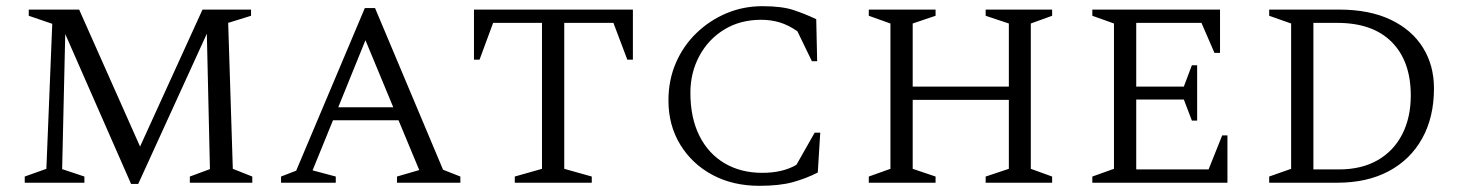

<svg xmlns="http://www.w3.org/2000/svg" viewBox="-20 -591 4728 621"><path d="M60 0V-20L130 -45L149 -514L73 -540V-560H236L433 -117L635 -560H792V-540L718 -517L733 -45L796 -20V0H594V-20L659 -44L649 -482L427 4H404L191 -481L181 -44L253 -20V0Z M889 0V-20L938 -39L1160 -565H1193L1413 -42L1469 -20V0H1264V-20L1336 -41L1269 -202H1057L991 -40L1066 -20V0ZM1074 -244H1252L1162 -461Z M1645 0V-20L1733 -45V-517H1575L1531 -398H1513V-560H2027V-398H2009L1964 -517H1805V-45L1894 -20V0Z M2436 10Q2350 10 2284 -25.5Q2218 -61 2180 -123.5Q2142 -186 2142 -266Q2142 -332 2166 -387.5Q2190 -443 2232.5 -484Q2275 -525 2329.5 -548Q2384 -571 2446 -571Q2509 -571 2546.5 -558.5Q2584 -546 2620 -529L2623 -393H2606L2559 -490Q2530 -510 2502 -518.5Q2474 -527 2442 -527Q2374 -527 2322.5 -495.5Q2271 -464 2242 -410Q2213 -356 2213 -291Q2213 -210 2242 -152Q2271 -94 2323.5 -63Q2376 -32 2445 -32Q2512 -32 2556 -58L2615 -162H2633L2625 -33Q2588 -14 2545 -2Q2502 10 2436 10Z M2790 0V-20L2860 -45V-515L2790 -540V-560H3006V-540L2932 -515V-311H3243V-515L3168 -540V-560H3383V-540L3314 -515V-45L3383 -20V0H3168V-20L3243 -45V-268H2932V-45L3006 -20V0Z M3513 0V-20L3583 -45V-515L3513 -540V-560H3926V-420H3908L3866 -517H3655V-311H3809L3835 -380H3852V-201H3835L3809 -269H3655V-43H3889L3933 -153H3950V0Z M4085 0V-20L4156 -45V-515L4085 -540V-560H4311Q4409 -560 4477.5 -527.5Q4546 -495 4582 -437.5Q4618 -380 4618 -305Q4618 -212 4580 -143.5Q4542 -75 4472 -37.5Q4402 0 4305 0ZM4305 -517H4228V-43H4310Q4384 -43 4436 -73Q4488 -103 4515.5 -157Q4543 -211 4543 -282Q4543 -393 4481.5 -455Q4420 -517 4305 -517Z"/></svg>

Font: Spectral SC Light
Style: Regular
Weight: 300
Designer: Jean-Baptiste Levee
Foundry: Production Type
Version: Version 2.001